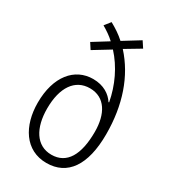

<svg xmlns="http://www.w3.org/2000/svg" viewBox="-188 -853 847 956"><g transform="rotate(30 235.0 -375.0)"><path d="M166 -760 139 -726C163 -712 189 -695 210 -675L123 -621L145 -587L240 -645C299 -581 339 -496 355 -408L352 -407C330 -441 290 -469 229 -469C123 -469 48 -380 48 -229C48 -97 112 10 235 10C355 10 422 -84 422 -263C422 -430 374 -570 281 -672L368 -724L345 -759L251 -701C226 -724 197 -743 166 -760ZM238 -421C326 -421 367 -346 367 -245C367 -113 324 -38 236 -38C148 -38 103 -117 103 -227C103 -349 153 -421 238 -421Z"/></g></svg>

Font: Noto Sans Thai Cond Light
Style: Regular
Weight: 300
Width: 3
Designer: Monotype Design Team
Foundry: Monotype Imaging Inc.
Version: Version 2.002